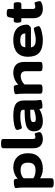

<svg xmlns="http://www.w3.org/2000/svg" viewBox="1232 -2026 1000 3503"><g transform="rotate(-90 1731.5 -274.0)"><path d="M131 206Q95 206 78.5 196.5Q62 187 62 168V-349Q62 -396 59.5 -421Q57 -446 54.5 -459Q52 -472 52 -483Q52 -500 74.5 -508Q97 -516 126 -519Q155 -522 176 -522Q204 -522 211.5 -507Q219 -492 226 -448Q245 -473 278.5 -491.5Q312 -510 351.5 -520.5Q391 -531 427 -531Q547 -531 617.5 -460.5Q688 -390 688 -261Q688 -131 612.5 -61.5Q537 8 407 8Q355 8 306 -7.5Q257 -23 231 -43V168Q231 187 215 196.5Q199 206 162 206ZM372 -125Q448 -125 482 -157.5Q516 -190 516 -262Q516 -334 482.5 -366Q449 -398 377 -398Q330 -398 289.5 -381.5Q249 -365 231 -339V-165Q253 -148 292.5 -136.5Q332 -125 372 -125Z M949 8Q867 8 823 -36Q779 -80 779 -163V-716Q779 -735 795.5 -744.5Q812 -754 848 -754H879Q916 -754 932 -744.5Q948 -735 948 -716V-171Q948 -145 957.5 -136.5Q967 -128 987 -128Q1006 -128 1019 -135Q1032 -142 1039 -142Q1048 -142 1056 -124Q1064 -106 1068.5 -83.5Q1073 -61 1073 -47Q1073 -34 1055 -21.5Q1037 -9 1008.5 -0.5Q980 8 949 8Z M1274 8Q1183 8 1135.5 -32Q1088 -72 1088 -153Q1088 -219 1125 -256.5Q1162 -294 1248 -309.5Q1334 -325 1482 -325V-339Q1482 -377 1456 -390Q1430 -403 1357 -403Q1301 -403 1259 -396Q1217 -389 1190 -382Q1163 -375 1151 -375Q1140 -375 1131.5 -391.5Q1123 -408 1118 -429Q1113 -450 1113 -463Q1113 -478 1135 -490.5Q1157 -503 1194 -512Q1231 -521 1276 -526Q1321 -531 1368 -531Q1456 -531 1511.5 -517Q1567 -503 1597 -477.5Q1627 -452 1638.5 -417Q1650 -382 1650 -340V-175Q1650 -130 1653 -103Q1656 -76 1658.5 -60.5Q1661 -45 1661 -34Q1661 -22 1646.5 -15.5Q1632 -9 1611 -5.5Q1590 -2 1568.5 -0.5Q1547 1 1533 1Q1512 1 1505.5 -13Q1499 -27 1493 -56Q1455 -30 1395.5 -11Q1336 8 1274 8ZM1318 -120Q1346 -120 1379.5 -126Q1413 -132 1441.5 -140.5Q1470 -149 1482 -155V-222Q1406 -222 1361 -219Q1316 -216 1293.5 -209Q1271 -202 1263.5 -191Q1256 -180 1256 -163Q1256 -139 1269 -129.5Q1282 -120 1318 -120Z M1843 2Q1807 2 1790.5 -7.5Q1774 -17 1774 -36V-349Q1774 -396 1771.5 -421Q1769 -446 1766.5 -459Q1764 -472 1764 -483Q1764 -500 1786.5 -508Q1809 -516 1838 -519Q1867 -522 1888 -522Q1907 -522 1916 -515.5Q1925 -509 1929.5 -491Q1934 -473 1939 -439Q1978 -481 2036.5 -506Q2095 -531 2154 -531Q2354 -531 2354 -326V-36Q2354 -17 2338 -7.5Q2322 2 2285 2H2254Q2218 2 2201.5 -7.5Q2185 -17 2185 -36V-295Q2185 -346 2163.5 -370.5Q2142 -395 2089 -395Q2052 -395 2011.5 -376.5Q1971 -358 1943 -326V-36Q1943 -17 1927 -7.5Q1911 2 1874 2Z M2754 8Q2594 8 2521 -58Q2448 -124 2448 -260Q2448 -400 2528.5 -465.5Q2609 -531 2750 -531Q2853 -531 2915.5 -498Q2978 -465 3006 -408.5Q3034 -352 3034 -280Q3034 -266 3023.5 -249.5Q3013 -233 2997.5 -221Q2982 -209 2968 -209H2620Q2625 -167 2655.5 -144.5Q2686 -122 2756 -122Q2806 -122 2848 -131Q2890 -140 2919 -148.5Q2948 -157 2961 -157Q2973 -157 2983.5 -139.5Q2994 -122 3000.5 -101Q3007 -80 3007 -67Q3007 -53 2983 -39.5Q2959 -26 2920.5 -15.5Q2882 -5 2838 1.5Q2794 8 2754 8ZM2621 -312H2873Q2873 -362 2842 -383Q2811 -404 2749 -404Q2689 -404 2657 -384Q2625 -364 2621 -312Z M3321 8Q3239 8 3195 -36Q3151 -80 3151 -163V-384H3105Q3070 -384 3070 -440V-468Q3070 -523 3105 -523H3151L3170 -614Q3174 -633 3188 -641.5Q3202 -650 3229 -650H3260Q3320 -650 3320 -613V-523H3408Q3443 -523 3443 -468V-440Q3443 -384 3408 -384H3320V-173Q3320 -148 3331 -139Q3342 -130 3365 -130Q3387 -130 3403.5 -137Q3420 -144 3428 -144Q3437 -144 3445 -125.5Q3453 -107 3458 -83Q3463 -59 3463 -44Q3463 -33 3442 -20.5Q3421 -8 3388.5 0Q3356 8 3321 8Z"/></g></svg>

Font: Asap Expanded ExtraBold
Style: Regular
Weight: 800
Width: 7
Designer: Pablo Cosgaya
Foundry: Omnibus-Type
Version: Version 3.001; ttfautohint (v1.8.4.7-5d5b)